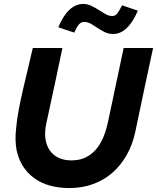

<svg xmlns="http://www.w3.org/2000/svg" viewBox="-20 -943 795 972"><path d="M55 0ZM665 -276Q651 -210 621 -157.5Q591 -105 548.5 -68Q506 -31 451 -11Q396 9 332 9Q221 9 152 -42Q83 -93 64 -183Q55 -231 61 -287Q65 -336 75 -388Q85 -440 97 -492.5Q109 -545 122 -597.5Q135 -650 146 -700H296Q276 -603 255.5 -508Q235 -413 214 -316Q210 -298 209 -281.5Q208 -265 209 -250Q214 -194 249 -162.5Q284 -131 342 -131Q382 -131 412.5 -145.5Q443 -160 465.5 -186Q488 -212 503 -248Q518 -284 527 -327Q547 -421 566.5 -513.5Q586 -606 606 -700H755Q732 -594 709.5 -488Q687 -382 665 -276ZM356 -778Q335 -785 315 -791.5Q295 -798 275 -805Q325 -923 401 -923Q423 -923 442.5 -913.5Q462 -904 480 -892.5Q498 -881 514.5 -871.5Q531 -862 549 -862Q563 -862 573 -874Q583 -886 598 -916Q618 -909 638 -902.5Q658 -896 678 -889Q627 -771 553 -771Q529 -771 510 -780.5Q491 -790 474 -801.5Q457 -813 440.5 -822.5Q424 -832 405 -832Q390 -832 378.5 -818Q367 -804 356 -778Z"/></svg>

Font: Rosa Sans
Style: Bold Italic
Weight: 700
Italic angle: -12°
Designer: Pentagram / MCKL
Foundry: Pentagram / MCKL
Version: Version 1.005;September 16, 2019;FontCreator 11.5.0.2425 64-